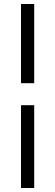

<svg xmlns="http://www.w3.org/2000/svg" viewBox="-20 -710 276 960"><path d="M85 230V-184H151V230ZM151 -294H85V-690H151Z"/></svg>

Font: Lisu Bosa SemiBold
Style: Regular
Weight: 600
Designer: David Morse, Annie Olsen, Victor Gaultney, Frank Grießhammer (Latin)
Foundry: SIL International
Version: Version 2.000